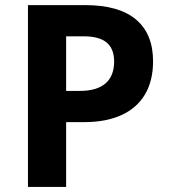

<svg xmlns="http://www.w3.org/2000/svg" viewBox="-20 -734 668 754"><path d="M89.8 -713.9H314.9Q446.8 -713.9 513.9 -657.5Q581.1 -601.1 581.1 -493.2Q581.1 -417 549.6 -363.5Q518.1 -310.1 457.3 -282.2Q396.5 -254.4 310.5 -254.4H239.7V0H89.8ZM428.2 -492.2Q428.2 -542.5 398.9 -566.9Q369.6 -591.3 310.1 -591.3H239.7V-377H293.5Q359.9 -377 394 -406.2Q428.2 -435.5 428.2 -492.2Z"/></svg>

Font: Viking Open Sans
Style: Bold
Weight: 700
Foundry: Ascender Corporation
Version: Version 2.001